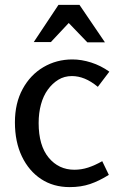

<svg xmlns="http://www.w3.org/2000/svg" viewBox="-20 -752 490 785"><path d="M276 -509Q313 -509 352.5 -496.5Q392 -484 427 -459L380 -397Q352 -420 326 -430.5Q300 -441 274 -441Q243 -441 218.5 -426Q194 -411 175.5 -385.5Q157 -360 147.5 -325Q138 -290 138 -249Q138 -157 179 -107.5Q220 -58 284 -58Q313 -58 340.5 -67Q368 -76 398 -93L425 -37Q385 -12 348 0.5Q311 13 265 13Q198 13 148 -20Q98 -53 69.5 -112.5Q41 -172 41 -252Q41 -330 72.5 -388Q104 -446 157.5 -477.5Q211 -509 276 -509ZM261 -658 188 -580H118L219 -732H305L409 -579H337Z"/></svg>

Font: Rosario Medium
Style: Regular
Weight: 500
Version: Version 1.201